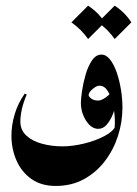

<svg xmlns="http://www.w3.org/2000/svg" viewBox="-20 -481 474 663"><path d="M380.4 -48.3 402.8 -109.4Q402.8 -60.1 387.5 -12Q372.1 36.1 342.3 75.2Q312.5 114.3 269.8 137.7Q227.1 161.1 172.4 161.1Q122.6 161.1 88.4 137Q54.2 112.8 36.9 73Q19.5 33.2 19.5 -12.7Q19.5 -49.3 30.8 -86.9Q42 -124.5 65.4 -157.7L72.3 -154.8Q50.3 -103 50.3 -61Q50.3 -32.2 70.6 -13.2Q90.8 5.9 124.3 15.1Q157.7 24.4 196.3 24.4Q230 24.4 269.5 14.9Q309.1 5.4 340.3 -11Q371.6 -27.3 380.4 -48.3ZM373 -21.5Q377.4 -41.5 376.5 -69.1Q375.5 -96.7 369.1 -123.3Q362.8 -149.9 351.6 -167.5Q340.3 -185.1 323.2 -185.1Q313.5 -185.1 299.8 -173.6Q286.1 -162.1 286.1 -152.3Q286.1 -147.9 294.9 -140.9Q303.7 -133.8 319.3 -133.8Q330.1 -133.8 345.7 -145Q361.3 -156.2 366.2 -167L379.9 -118.2Q377 -104.5 369.1 -85.2Q361.3 -65.9 348.9 -51Q336.4 -36.1 319.3 -36.1Q295.4 -36.1 277.3 -64.2Q259.3 -92.3 259.3 -126.5Q259.3 -139.2 263.2 -166.3Q267.1 -193.4 275.4 -222.4Q283.7 -251.5 297.4 -272Q311 -292.5 330.1 -292.5Q346.7 -292.5 360.1 -275.4Q373.5 -258.3 383.1 -230.7Q392.6 -203.1 397.7 -171.1Q402.8 -139.2 402.8 -109.4Q399.4 -81.1 391.4 -59.8Q383.3 -38.6 373 -21.5ZM284.2 -461.4Q319.3 -438.5 341.8 -403.8L284.2 -346.2Q261.2 -379.4 226.6 -403.8ZM376 -461.4Q411.1 -438.5 433.6 -403.8L376 -346.2Q353 -379.4 318.4 -403.8Z"/></svg>

Font: Lateef ExtraBold
Style: Regular
Weight: 800
Designer: SIL International
Foundry: SIL International
Version: Version 4.200